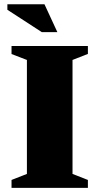

<svg xmlns="http://www.w3.org/2000/svg" viewBox="-20 -904 478 924"><path d="M403 -38V0H35.5V-38L109.5 -67V-615.5L35.5 -644V-682.5H403V-644.5L329 -615.5V-67ZM256 -749.5H181L15.5 -857V-883.5H194Z"/></svg>

Font: Newsreader ExtraBold
Style: Regular
Weight: 800
Designer: Hugues Gentile
Foundry: Production Type
Version: Version 1.003